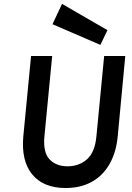

<svg xmlns="http://www.w3.org/2000/svg" viewBox="-20 -930 661 964"><path d="M310 14Q198 14 142 -54Q86 -122 97 -245L136 -649H242L203 -245Q195.5 -165 228.8 -130Q262 -95 319 -95Q376.5 -95 416.5 -130Q456.5 -165 464 -245L503 -649H609L571 -245Q563 -163 529.2 -105Q495.5 -47 439.8 -16.5Q384 14 310 14ZM484 -704.5 243.5 -808.5 291.5 -910.5 519.5 -778.5Z"/></svg>

Font: Karla
Style: Bold Italic
Weight: 700
Italic angle: -8°
Designer: Jonathan Pinhorn
Version: Version 2.004;gftools[0.9.33]